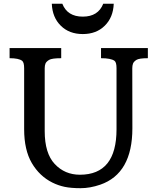

<svg xmlns="http://www.w3.org/2000/svg" viewBox="-20 -987 829 1017"><path d="M30.8 0ZM403.3 -61.5Q597.2 -61.5 597.2 -302.2V-625.5Q597.2 -657.2 586.4 -665Q566.9 -678.7 515.1 -678.7V-732.4H763.2V-678.7Q716.8 -678.7 702.6 -669.7Q688.5 -660.6 684.6 -650.4Q680.7 -640.1 680.7 -625.5L681.2 -307.6Q681.2 -67.9 511.2 -8.8Q457 9.8 406.7 9.8Q356.4 9.8 322.5 2.7Q288.6 -4.4 257.3 -20Q189 -54.2 148.4 -123.5Q107.9 -192.9 107.9 -302.7V-625.5Q107.9 -656.7 97.2 -665Q79.1 -678.7 30.8 -678.7V-732.4H304.2V-678.7Q254.9 -678.7 240 -669.7Q225.1 -660.6 220.9 -650.4Q216.8 -640.1 216.8 -625.5V-292.5Q216.8 -174.8 270 -118.2Q323.2 -61.5 403.3 -61.5ZM418.5 -898.9Q500 -898.9 526.9 -967.3H582.5Q579.6 -894.5 534.7 -850.6Q490.2 -806.6 418.5 -806.6Q346.7 -806.6 302.2 -850.6Q257.3 -894.5 254.4 -967.3H310.1Q336.9 -898.9 418.5 -898.9Z"/></svg>

Font: Arbutus Slab
Style: Regular
Weight: 400
Designer: Karolina Lach
Foundry: Karolina Lach
Version: Version 1.001; ttfautohint (v0.92) -l 10 -r 16 -G 200 -x 7 -